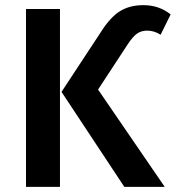

<svg xmlns="http://www.w3.org/2000/svg" viewBox="-20 -726 683 746"><path d="M620 0H463L219 -369L371 -600Q408 -659 446 -682.5Q484 -706 537 -706Q598 -706 643 -670L604 -591Q579 -607 552 -607Q529 -607 512.5 -595.5Q496 -584 475 -552L361 -378ZM213 0H81V-691H213Z"/></svg>

Font: Trujillo Medium
Style: Regular
Weight: 500
Designer: Fira Sans original fonts by bBox Type GmbH, Carrois Corporate GbR, & Edenspiekermann AG / Changes by Cristiano Sobral
Foundry: Fira Sans original fonts by bBox Type GmbH, Carrois Corporate GbR, & Edenspiekermann AG / Changes by Cristiano Sobral
Version: Version 4.301;October 17, 2021;FontCreator 14.0.0.2814 64-bi